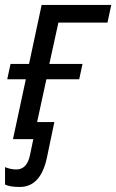

<svg xmlns="http://www.w3.org/2000/svg" viewBox="-23 -555 464 766"><path d="M42 121.1Q84 121.1 96.2 65.9L109.9 0H28.8L80.1 -238.8H5.9L19 -299.8H92.8L143.1 -535.2H420.9L405.8 -464.8H210L173.8 -299.8H306.2L293 -238.8H162.1L125 -67.9H193.8L164.1 74.2Q139.2 190.9 55.7 190.9Q15.6 190.9 -2.9 181.2V111.8Q19.5 121.1 42 121.1Z"/></svg>

Font: OpenSans-Italic
Style: Italic
Weight: 400
Italic angle: -12°
Foundry: Ascender Corporation
Version: Version 1.10